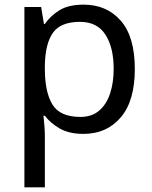

<svg xmlns="http://www.w3.org/2000/svg" viewBox="-20 -566 655 826"><path d="M340 -546Q439 -546 499.5 -477Q560 -408 560 -269Q560 -132 499.5 -61Q439 10 339 10Q277 10 236.5 -13.5Q196 -37 173 -68H167Q169 -51 171 -25Q173 1 173 20V240H85V-536H157L169 -463H173Q197 -498 236 -522Q275 -546 340 -546ZM324 -472Q242 -472 208.5 -426Q175 -380 173 -286V-269Q173 -170 205.5 -116.5Q238 -63 326 -63Q375 -63 406.5 -90Q438 -117 453.5 -163.5Q469 -210 469 -270Q469 -362 433.5 -417Q398 -472 324 -472Z"/></svg>

Font: Noto Sans Osmanya
Style: Regular
Weight: 400
Designer: Monotype Design Team
Foundry: Monotype Imaging Inc.
Version: Version 2.001; ttfautohint (v1.8.4.7-5d5b)